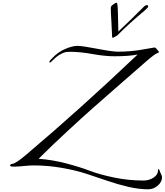

<svg xmlns="http://www.w3.org/2000/svg" viewBox="-20 -1226 1221 1423"><path d="M817 -946Q811 -946 811 -954Q811 -976 806 -1059Q801 -1142 801 -1166Q801 -1175 805 -1180.5Q809 -1186 822 -1195Q837 -1206 844 -1206Q851 -1206 853 -1158Q854 -1136 854.5 -1105.5Q855 -1075 856 -1040.5Q857 -1006 857 -994H859Q935 -1065 1048 -1178Q1058 -1188 1069 -1188Q1078 -1188 1078 -1178Q1078 -1170 1058 -1153Q929 -1045 849 -963Q847 -961 831 -953Q829 -952 826 -950.5Q823 -949 820.5 -947.5Q818 -946 817 -946ZM503 -842Q481 -842 467.5 -840Q454 -838 428 -824Q402 -810 374 -782Q354 -762 352 -762Q346 -762 346 -768Q346 -774 368 -796Q412 -842 465 -864Q518 -886 554 -886Q590 -886 701 -864.5Q812 -843 855 -843Q949 -843 1034.5 -858.5Q1120 -874 1125 -874Q1133 -874 1144 -860Q1159 -841 1159 -840Q1159 -837 1150 -834Q1130 -828 1074 -780Q1028 -740 894 -623Q760 -506 680.5 -436Q601 -366 482 -256Q363 -146 267 -50V-49Q368 -42 470.5 -15Q573 12 645 39.5Q717 67 824 89.5Q931 112 1044 112Q1085 112 1118 90.5Q1151 69 1151 37Q1151 27 1157 27Q1158 27 1160 31.5Q1162 36 1164.5 43Q1167 50 1169 54Q1181 80 1181 86Q1181 122 1149.5 149.5Q1118 177 1078 177Q1010 177 932 159Q854 141 778.5 115Q703 89 622 62.5Q541 36 437.5 18Q334 0 228 0Q201 0 156.5 4.5Q112 9 84 9Q55 9 55 2Q55 -10 70 -11Q99 -15 176 -81Q570 -414 1000 -822Q938 -809 827 -809Q758 -809 665.5 -825.5Q573 -842 503 -842Z"/></svg>

Font: Miama Nueva
Style: Medium
Weight: 400
Italic angle: -28°
Version: Version 1.0